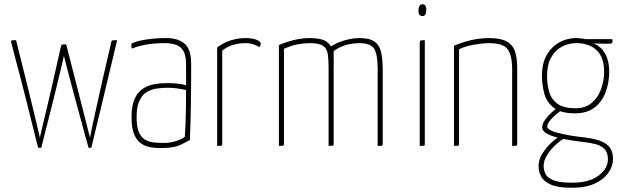

<svg xmlns="http://www.w3.org/2000/svg" viewBox="-20 -690 2936 908"><path d="M399 9Q399 9 394.5 -7Q390 -23 383 -48L364 -118Q349 -172 336 -221Q323 -270 312 -311Q301 -352 293.5 -382Q286 -412 281.5 -428.5Q277 -445 277 -445L272 -470Q271 -475 273 -477.5Q275 -480 282 -480H293L341 -293Q354 -242 365.5 -196.5Q377 -151 386 -116Q395 -81 400 -61Q405 -41 405 -41H406Q410 -62 418.5 -102.5Q427 -143 438.5 -194Q450 -245 461 -295L506 -490Q507 -495 508.5 -497Q510 -499 515.5 -499.5Q521 -500 534 -500Q534 -500 527.5 -472.5Q521 -445 510 -399.5Q499 -354 486 -299.5Q473 -245 460 -191Q447 -137 436 -91.5Q425 -46 418.5 -18.5Q412 9 412 9Q412 9 405.5 9Q399 9 399 9ZM161 9Q161 9 157 -4.5Q153 -18 148 -40Q140 -73 128.5 -118Q117 -163 104.5 -214Q92 -265 79 -314Q66 -363 55.5 -402.5Q45 -442 39 -466Q33 -490 33 -490Q32 -495 33 -497Q34 -499 39 -499.5Q44 -500 56 -500L107 -295Q120 -243 131 -197Q142 -151 150.5 -116Q159 -81 163.5 -61Q168 -41 168 -41H169Q174 -64 184.5 -108Q195 -152 207 -202.5Q219 -253 229 -297L268 -470Q269 -475 271.5 -477.5Q274 -480 278 -480H284Q289 -480 291.5 -478.5Q294 -477 294.5 -475Q295 -473 294 -470L287 -445Q287 -445 283 -428.5Q279 -412 272 -381.5Q265 -351 255 -310Q245 -269 233 -220Q221 -171 207 -117L175 9Q175 9 171.5 9Q168 9 164.5 9Q161 9 161 9Z M747 10Q720 11 694.5 7Q669 3 648 -11Q627 -25 614.5 -54.5Q602 -84 602 -135Q602 -189 616 -221Q630 -253 654 -269.5Q678 -286 708 -291.5Q738 -297 769 -297Q795 -297 818.5 -294.5Q842 -292 860 -287Q860 -287 860 -305.5Q860 -324 860 -347.5Q860 -371 860 -385Q860 -428 847 -449.5Q834 -471 811.5 -478.5Q789 -486 761 -486Q704 -486 663 -477.5Q622 -469 605 -460Q603 -464 602 -466.5Q601 -469 601 -473Q601 -478 602 -481.5Q603 -485 606 -486Q623 -495 668.5 -502.5Q714 -510 766 -510Q822 -510 853 -483.5Q884 -457 884 -389V-323Q884 -266 883 -213.5Q882 -161 881 -114.5Q880 -68 878 -28Q866 -21 834.5 -5.5Q803 10 747 10ZM754 -14Q788 -14 816 -24Q844 -34 854 -43Q856 -70 857.5 -107Q859 -144 859.5 -185Q860 -226 860 -264Q841 -269 817 -272Q793 -275 774 -275Q746 -275 719.5 -271Q693 -267 672 -253.5Q651 -240 638.5 -212Q626 -184 626 -136Q626 -91 636.5 -66Q647 -41 665.5 -30Q684 -19 707 -16.5Q730 -14 754 -14Z M1007 0V-466Q1042 -491 1076 -500.5Q1110 -510 1138 -510Q1173 -510 1193 -502Q1213 -494 1213 -483Q1213 -479 1211 -474Q1209 -469 1207 -467Q1196 -474 1179.5 -480Q1163 -486 1140 -486Q1109 -486 1081.5 -477.5Q1054 -469 1031 -451V-10Q1031 -5 1029.5 -3Q1028 -1 1023 -0.5Q1018 0 1007 0Z M1299 0V-477Q1340 -494 1375.5 -502Q1411 -510 1444 -510Q1501 -510 1525 -492.5Q1549 -475 1553.5 -443.5Q1558 -412 1558 -368V-10Q1558 -5 1557 -3Q1556 -1 1551 -0.5Q1546 0 1534 0V-367Q1534 -406 1530.5 -432.5Q1527 -459 1508.5 -472.5Q1490 -486 1445 -486Q1417 -486 1387.5 -480.5Q1358 -475 1323 -459V-10Q1323 -5 1321.5 -3Q1320 -1 1315 -0.5Q1310 0 1299 0ZM1534 0V-464Q1558 -480 1583 -490Q1608 -500 1632.5 -505Q1657 -510 1679 -510Q1728 -510 1751.5 -493Q1775 -476 1782.5 -442.5Q1790 -409 1790 -360V-10Q1790 -5 1789 -3Q1788 -1 1783 -0.5Q1778 0 1766 0V-367Q1766 -429 1750.5 -457.5Q1735 -486 1680 -486Q1652 -486 1621 -478.5Q1590 -471 1558 -449V-10Q1558 -5 1556.5 -3Q1555 -1 1550 -0.5Q1545 0 1534 0Z M1965 0V-485Q1965 -493 1967 -496Q1969 -499 1974.5 -499.5Q1980 -500 1989 -500V-10Q1989 -5 1988 -3Q1987 -1 1982 -0.5Q1977 0 1965 0ZM1976 -614Q1966 -615 1962 -622Q1958 -629 1959 -642Q1960 -656 1964.5 -663Q1969 -670 1978 -670Q1988 -670 1992.5 -662Q1997 -654 1996 -640Q1995 -627 1991 -620.5Q1987 -614 1976 -614Z M2127 0V-474Q2154 -485 2180.5 -493Q2207 -501 2235 -505.5Q2263 -510 2292 -510Q2348 -510 2377 -493.5Q2406 -477 2416 -445.5Q2426 -414 2426 -368V-10Q2426 -5 2425 -3Q2424 -1 2419 -0.5Q2414 0 2402 0V-364Q2402 -426 2381.5 -456Q2361 -486 2293 -486Q2265 -486 2223.5 -479Q2182 -472 2151 -457V-10Q2151 -5 2150 -3Q2149 -1 2144 -0.5Q2139 0 2127 0Z M2684 198Q2619 198 2585 183Q2551 168 2539 144.5Q2527 121 2527 94Q2527 64 2546 34.5Q2565 5 2591.5 -19Q2618 -43 2640 -53L2661 -42Q2638 -32 2612 -9Q2586 14 2568.5 41.5Q2551 69 2551 94Q2551 116 2560.5 134Q2570 152 2599 163Q2628 174 2684 174Q2768 174 2811.5 140Q2855 106 2855 64Q2855 31 2838.5 14.5Q2822 -2 2796 -8.5Q2770 -15 2743 -18Q2689 -24 2643.5 -33Q2598 -42 2571 -55.5Q2544 -69 2544 -89Q2544 -104 2557 -122.5Q2570 -141 2588.5 -158Q2607 -175 2623 -184L2645 -174Q2628 -165 2610 -149.5Q2592 -134 2580 -118.5Q2568 -103 2568 -91Q2568 -75 2618.5 -61.5Q2669 -48 2745 -40Q2779 -36 2809.5 -27Q2840 -18 2859.5 2.5Q2879 23 2879 63Q2879 95 2857.5 126.5Q2836 158 2793 178Q2750 198 2684 198ZM2699 -154Q2634 -154 2600 -179.5Q2566 -205 2554.5 -246Q2543 -287 2543 -332Q2543 -390 2565.5 -429.5Q2588 -469 2625 -489.5Q2662 -510 2705 -510Q2715 -510 2734 -507.5Q2753 -505 2767 -500L2775 -488Q2815 -478 2838 -442.5Q2861 -407 2861 -350Q2861 -300 2844.5 -255Q2828 -210 2792.5 -182Q2757 -154 2699 -154ZM2702 -178Q2749 -178 2779 -204Q2809 -230 2823 -270Q2837 -310 2837 -350Q2837 -419 2801.5 -452.5Q2766 -486 2705 -486Q2668 -486 2636.5 -469Q2605 -452 2586 -417.5Q2567 -383 2567 -330Q2567 -294 2576 -259Q2585 -224 2614 -201Q2643 -178 2702 -178ZM2861 -483Q2846 -483 2829 -483.5Q2812 -484 2796 -484.5Q2780 -485 2770 -485.5Q2760 -486 2760 -486L2725 -505H2875Q2875 -505 2876 -503Q2877 -501 2877 -496Q2877 -490 2873.5 -486.5Q2870 -483 2861 -483Z"/></svg>

Font: Yanone Kaffeesatz ExtraLight ExtraLight
Style: Regular
Weight: 250
Version: Version 2.003